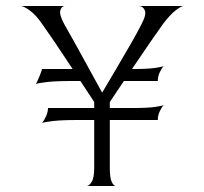

<svg xmlns="http://www.w3.org/2000/svg" viewBox="-20 -620 681 640"><path d="M120 -210Q127 -218 133.5 -232.5Q140 -247 140 -260H294V-280Q284 -296 272 -313.5Q260 -331 248 -350H220Q165 -350 136 -346.5Q107 -343 100 -340Q107 -354 113.5 -370.5Q120 -387 120 -390H222Q192 -436 164.5 -476.5Q137 -517 122 -538Q100 -570 80 -584.5Q60 -599 50 -600H195Q185 -599 181 -585Q177 -571 195 -538Q227 -482 258 -425Q289 -368 320 -312H321Q341 -346 366.5 -389Q392 -432 415.5 -473Q439 -514 452 -540Q469 -572 462.5 -586Q456 -600 442 -600H591Q583 -599 565 -585Q547 -571 524 -541Q508 -519 479.5 -477.5Q451 -436 420 -390H426Q472 -390 496.5 -393.5Q521 -397 526 -400Q519 -393 512.5 -379Q506 -365 506 -350H393Q380 -331 368.5 -313.5Q357 -296 346 -280V-260H426Q472 -260 496.5 -263.5Q521 -267 526 -270Q519 -263 512.5 -249Q506 -235 506 -220H346V-60Q346 -27 352.5 -13.5Q359 0 366 0H269Q277 0 285.5 -13.5Q294 -27 294 -60V-220H240Q185 -220 156 -216.5Q127 -213 120 -210Z"/></svg>

Font: Red Rose Light
Style: Regular
Weight: 300
Designer: Jaikishan Patel
Version: Version 1.001; ttfautohint (v1.8.3)